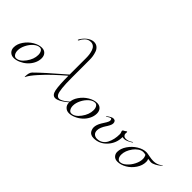

<svg xmlns="http://www.w3.org/2000/svg" viewBox="9 -2161 3282 3282"><g transform="rotate(45 1650.0 -520.0)"><path d="M414 -451Q471 -451 504.5 -415Q538 -379 538 -319Q538 -253 505.5 -190Q473 -127 423 -82.5Q373 -38 311.5 -11Q250 16 194 16Q138 16 102 -20.5Q66 -57 66 -113Q66 -195 121.5 -275Q177 -355 258 -403Q339 -451 414 -451ZM385 -429Q332 -429 277 -381Q222 -333 186.5 -261.5Q151 -190 151 -124Q151 -75 172 -42.5Q193 -10 225 -10Q306 -10 381.5 -112.5Q457 -215 457 -318Q457 -367 437.5 -398Q418 -429 385 -429Z M1072 -432Q960 -336 871 -252Q787 -174 692.5 -68.5Q598 37 569 97Q568 100 566.5 103.5Q565 107 564 109Q563 111 561 111Q556 111 556 105Q556 7 594 -31Q724 -162 1072 -460V-858Q1072 -904 1066.5 -944Q1061 -984 1047 -1024.5Q1033 -1065 1004.5 -1088.5Q976 -1112 936 -1112Q872 -1112 830 -1070Q788 -1028 774 -989Q768 -975 756 -975Q752 -975 752 -978Q752 -990 771 -1018Q790 -1046 819 -1076Q848 -1106 891 -1128.5Q934 -1151 975 -1151Q1024 -1151 1058.5 -1122.5Q1093 -1094 1108.5 -1048.5Q1124 -1003 1130 -963Q1136 -923 1136 -882V-447Q1136 -149 1176 -78Q1199 -40 1234 -40Q1282 -40 1368 -108Q1430 -156 1504 -248Q1508 -254 1512 -254Q1516 -254 1516 -250Q1516 -248 1514 -244Q1446 -152 1376 -98Q1255 0 1182 0Q1113 0 1092.5 -101Q1072 -202 1072 -432Z M1750 -451Q1807 -451 1840.5 -415Q1874 -379 1874 -319Q1874 -253 1841.5 -190Q1809 -127 1759 -82.5Q1709 -38 1647.5 -11Q1586 16 1530 16Q1474 16 1438 -20.5Q1402 -57 1402 -113Q1402 -195 1457.5 -275Q1513 -355 1594 -403Q1675 -451 1750 -451ZM1721 -429Q1668 -429 1613 -381Q1558 -333 1522.5 -261.5Q1487 -190 1487 -124Q1487 -75 1508 -42.5Q1529 -10 1561 -10Q1642 -10 1717.5 -112.5Q1793 -215 1793 -318Q1793 -367 1773.5 -398Q1754 -429 1721 -429Z M2133 -460Q2191 -460 2191 -396Q2191 -372 2173 -336.5Q2155 -301 2133.5 -270Q2112 -239 2094 -196.5Q2076 -154 2076 -117Q2076 -66 2105.5 -40Q2135 -14 2178 -14Q2237 -14 2282 -43.5Q2327 -73 2351.5 -122.5Q2376 -172 2388 -227.5Q2400 -283 2400 -344Q2400 -370 2392 -386Q2384 -402 2384 -415Q2384 -419 2386 -422Q2388 -425 2392.5 -428.5Q2397 -432 2400 -434Q2403 -436 2409.5 -439Q2416 -442 2418 -443Q2424 -447 2432 -453Q2440 -459 2445.5 -462.5Q2451 -466 2454 -466Q2462 -466 2462 -457Q2462 -450 2461 -439.5Q2460 -429 2460 -418Q2460 -399 2477.5 -380.5Q2495 -362 2524 -362Q2584 -362 2644 -404Q2653 -410 2654 -410Q2658 -410 2658 -406Q2658 -402 2652 -398Q2625 -379 2582.5 -359.5Q2540 -340 2510 -340Q2497 -340 2486.5 -341.5Q2476 -343 2472 -344L2468 -346Q2468 -196 2369 -88Q2270 20 2130 20Q2091 20 2063.5 5.5Q2036 -9 2023.5 -31.5Q2011 -54 2005.5 -74Q2000 -94 2000 -112Q2000 -173 2044 -248Q2052 -261 2069 -288Q2086 -315 2095 -329.5Q2104 -344 2112 -363Q2120 -382 2120 -394Q2120 -432 2095 -432Q2081 -432 2030 -398Q2021 -392 2020 -392Q2016 -392 2016 -396Q2016 -400 2022 -404Q2097 -460 2133 -460Z M3040 -391Q3054 -363 3054 -332Q3054 -244 2999.5 -162Q2945 -80 2863.5 -32Q2782 16 2703 16Q2644 16 2612.5 -18.5Q2581 -53 2581 -100Q2581 -182 2637 -265Q2693 -348 2777 -399.5Q2861 -451 2939 -451Q2962 -451 3023 -438.5Q3084 -426 3129 -426Q3212 -426 3276 -474Q3295 -488 3296 -488Q3300 -488 3300 -484Q3300 -481 3271.5 -457Q3243 -433 3196 -407.5Q3149 -382 3111 -382Q3094 -382 3040 -391ZM2958 -406Q2929 -415 2901 -415Q2854 -415 2809.5 -383Q2765 -351 2736 -311Q2663 -210 2663 -116Q2663 -69 2683 -39.5Q2703 -10 2734 -10Q2789 -10 2847 -61.5Q2905 -113 2942 -186.5Q2979 -260 2979 -324Q2979 -368 2958 -406Z"/></g></svg>

Font: Miama Nueva
Style: Medium
Weight: 400
Italic angle: -28°
Version: Version 1.0